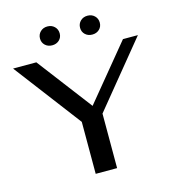

<svg xmlns="http://www.w3.org/2000/svg" viewBox="-126 -986 993 1092"><g transform="rotate(-15 370.5 -440.5)"><path d="M302 -306 3 -700H140L385 -378L650 -700H738L428 -321V0H302ZM195 -825Q195 -849 211.5 -865Q228 -881 253 -881Q278 -881 294.5 -865Q311 -849 311 -825Q311 -801 294.5 -785.5Q278 -770 253 -770Q228 -770 211.5 -785.5Q195 -801 195 -825ZM431 -825Q431 -849 447.5 -865Q464 -881 489 -881Q514 -881 530.5 -865Q547 -849 547 -825Q547 -801 530.5 -785.5Q514 -770 489 -770Q464 -770 447.5 -785.5Q431 -801 431 -825Z"/></g></svg>

Font: Fahkwang Medium
Style: Regular
Weight: 500
Version: Version 1.000; ttfautohint (v1.6)